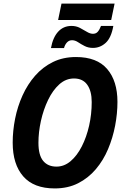

<svg xmlns="http://www.w3.org/2000/svg" viewBox="-20 -1044 699 1074"><path d="M305 -932 324 -1024H621L602 -932ZM265 -775Q276 -835 305.5 -867Q335 -899 380 -899Q406 -899 427 -888Q448 -877 466 -866Q484 -855 500 -855Q517 -855 527 -866.5Q537 -878 545 -899H614Q602 -832 571 -804Q540 -776 500 -776Q474 -776 453.5 -786.5Q433 -797 416.5 -808Q400 -819 383 -819Q366 -819 354.5 -806.5Q343 -794 338 -775ZM286 10Q169 10 110 -57.5Q51 -125 51 -246Q51 -312 64.5 -380Q78 -448 106 -510Q134 -572 176.5 -620.5Q219 -669 276 -697Q333 -725 405 -725Q522 -725 579.5 -658Q637 -591 637 -474Q637 -409 624 -341Q611 -273 584.5 -210Q558 -147 516 -97.5Q474 -48 417 -19Q360 10 286 10ZM296 -112Q339 -112 375 -142.5Q411 -173 437.5 -225Q464 -277 478.5 -341Q493 -405 493 -473Q493 -535 468 -570Q443 -605 394 -605Q348 -605 311.5 -572Q275 -539 249 -485Q223 -431 209 -368Q195 -305 195 -245Q195 -176 221.5 -144Q248 -112 296 -112Z"/></svg>

Font: Noto Sans SemiCondensed
Style: Bold Italic
Weight: 700
Width: 4
Italic angle: -12°
Designer: Monotype Design Team
Foundry: Monotype Imaging Inc.
Version: Version 2.013; ttfautohint (v1.8.4.7-5d5b)